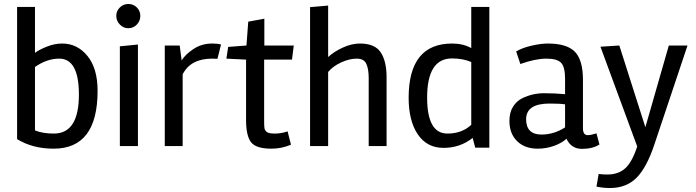

<svg xmlns="http://www.w3.org/2000/svg" viewBox="-20 -735 3500 966"><path d="M278 -440Q216 -440 156 -398V-79Q194 -63 251 -63Q377 -63 377 -259Q377 -440 278 -440ZM156 -700V-469Q175 -484 214.5 -500Q254 -516 293 -516Q369 -516 420 -453.5Q471 -391 471 -278Q471 13 250 13Q144 13 66 -35V-700Z M674 0H583V-502L674 -511ZM565 -655Q565 -680 583 -697.5Q601 -715 626 -715Q651 -715 668.5 -697.5Q686 -680 686 -655Q686 -630 668.5 -611.5Q651 -593 626 -593Q601 -593 583 -611.5Q565 -630 565 -655Z M899 0H809V-506H884L894 -431Q912 -461 953.5 -488.5Q995 -516 1048 -516Q1077 -516 1092 -511L1074 -439Q1065 -440 1048 -440Q939 -440 899 -361Z M1346 13Q1268 13 1243 -19.5Q1218 -52 1218 -131V-435L1119 -440L1128 -499L1220 -506L1229 -626L1310 -641V-506H1458L1449 -435H1309V-122Q1309 -101 1310.5 -90.5Q1312 -80 1321.5 -71.5Q1331 -63 1363 -63Q1395 -63 1427 -74L1444 -7Q1397 13 1346 13Z M1791 -516Q1866 -516 1895.5 -471.5Q1925 -427 1925 -347V0H1835V-342Q1835 -388 1823 -414Q1811 -440 1774.5 -440Q1738 -440 1696.5 -421Q1655 -402 1631 -373V0H1540V-699L1631 -707V-448Q1660 -475 1704.5 -495.5Q1749 -516 1791 -516Z M2036 -243Q2036 -516 2255 -516Q2310 -516 2351 -493V-700H2442V8H2371L2358 -41Q2295 9 2211.5 9Q2128 9 2082 -59Q2036 -127 2036 -243ZM2254 -441Q2129 -441 2129 -244Q2129 -63 2231 -63Q2304 -63 2351 -107V-423Q2309 -441 2254 -441Z M2685 13Q2620 13 2581.5 -25Q2543 -63 2543 -127Q2543 -169 2561 -198Q2579 -227 2608 -241Q2660 -266 2717 -266Q2774 -266 2823 -261V-339Q2823 -397 2803.5 -418.5Q2784 -440 2729 -440Q2674 -440 2598 -413L2577 -476Q2606 -494 2653.5 -505Q2701 -516 2736 -516Q2833 -516 2873 -474Q2913 -432 2913 -333V-90Q2913 -55 2937 -55Q2953 -55 2981 -64L2996 -8Q2962 14 2908 14Q2854 14 2830 -37Q2808 -16 2768.5 -1.5Q2729 13 2685 13ZM2704 -58Q2767 -58 2823 -94V-210Q2799 -214 2745 -214Q2628 -214 2627 -136Q2627 -58 2704 -58Z M3036 143Q3091 143 3125.5 112Q3160 81 3186 2L3001 -500L3096 -506L3227 -95L3345 -506H3439L3273 -10Q3234 108 3182.5 159.5Q3131 211 3049 211Q3016 211 2981 204L2992 140Q3008 143 3036 143Z"/></svg>

Font: Rambla
Style: Regular
Weight: 400
Designer: Martin Sommaruga
Foundry: Martin Sommaruga
Version: Version 1.001